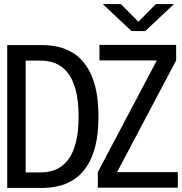

<svg xmlns="http://www.w3.org/2000/svg" viewBox="-20 -921 892 941"><path d="M15.4 0V-700H189.5Q227.2 -700 265.9 -691.2Q304.6 -682.4 339.7 -660.4Q374.9 -638.3 402.5 -598.9Q430.2 -559.4 446.4 -498.3Q462.5 -437.2 462.5 -350Q462.5 -262.8 446.4 -201.7Q430.2 -140.6 402.5 -101.1Q374.9 -61.7 339.7 -39.6Q304.6 -17.6 265.9 -8.8Q227.2 0 189.5 0ZM105.8 -76.1H181.9Q218.5 -76.1 251.4 -89.2Q284.3 -102.2 309.9 -133.1Q335.6 -164.1 350.3 -217.1Q365.1 -270.1 365.1 -350Q365.1 -429.9 350.3 -482.9Q335.6 -535.9 309.9 -566.9Q284.3 -597.8 251.4 -610.8Q218.5 -623.9 181.9 -623.9H105.8ZM459.4 -1.1V-77.3L748.7 -625H467.4V-701.1H843.3V-625L553.7 -77.3H851.6V-1.1ZM483.6 -901.1H572.4L658.4 -814.5L743.9 -901.1H832.7L692 -768.9H624.3Z"/></svg>

Font: Trispace Thin
Style: Regular
Weight: 100
Designer: Tyler Finck
Foundry: Etcetera Type Company
Version: Version 1.210